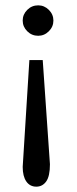

<svg xmlns="http://www.w3.org/2000/svg" viewBox="-20 -618 290 719"><path d="M123 -598Q146 -598 163 -581Q180 -564 180 -541Q180 -518 163 -501Q146 -484 123 -484Q99 -484 82 -501Q65 -518 65 -541Q65 -564 82 -581Q99 -598 123 -598ZM90 -393H140L167 -3Q167 42 153 61.5Q139 81 116 81Q92 81 78.5 61.5Q65 42 65 7Z"/></svg>

Font: Inconsolata UltraCondensed Black
Style: Regular
Weight: 900
Width: 1
Monospace: yes
Designer: Raph Levien, Cyreal, Brenton Simpson
Foundry: Raph Levien, Cyreal, Google
Version: Version 3.001; ttfautohint (v1.8.2.53-6de2)